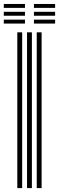

<svg xmlns="http://www.w3.org/2000/svg" viewBox="-45 -966 303 986"><path d="M143.7 0V-800H168.7V0ZM43.9 0V-800H68.8V0ZM93.8 0V-800H118.8V0ZM129.3 -925.5V-945.6H238V-925.5ZM-25.5 -845V-865.1H83.2V-845ZM-25.5 -885.2V-905.4H83.2V-885.2ZM-25.5 -925.5V-945.6H83.2V-925.5ZM129.3 -845V-865.1H238V-845ZM129.3 -885.2V-905.4H238V-885.2Z"/></svg>

Font: Big Shoulders Inline Thin
Style: Regular
Weight: 100
Designer: Patric King
Foundry: XO Type Co
Version: Version 2.002